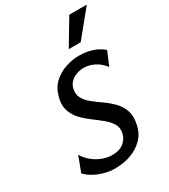

<svg xmlns="http://www.w3.org/2000/svg" viewBox="-220 -1012 997 1130"><g transform="rotate(-30 279.0 -447.5)"><path d="M222 12Q184 12 147 1.5Q110 -9 80.5 -26Q51 -43 33 -63L72 -167Q89 -138 116.5 -115Q144 -92 177.5 -78.5Q211 -65 247 -65Q297 -65 326 -89.5Q355 -114 361 -148Q368 -183 351.5 -210Q335 -237 305.5 -261Q276 -285 243 -309.5Q210 -334 183 -362.5Q156 -391 143 -429Q130 -467 143 -517Q157 -572 192 -605Q227 -638 274 -654Q321 -670 368 -670Q414 -670 456 -656.5Q498 -643 528 -616L489 -523Q461 -559 426 -576.5Q391 -594 355 -594Q329 -594 305 -585Q281 -576 264 -559Q247 -542 242 -517Q234 -481 249.5 -454Q265 -427 294 -404Q323 -381 356.5 -357.5Q390 -334 417.5 -305.5Q445 -277 458 -238.5Q471 -200 459 -146Q448 -94 413 -58.5Q378 -23 328.5 -5.5Q279 12 222 12ZM335 -733 439 -907H558L416 -733Z"/></g></svg>

Font: Ysabeau Office SemiBold
Style: Italic
Weight: 600
Italic angle: -12°
Designer: Christian Thalmann (Catharsis Fonts)
Version: Version 2.001;gftools[0.9.30]; featfreeze: tnum,lnum,ss02